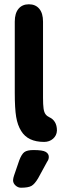

<svg xmlns="http://www.w3.org/2000/svg" viewBox="-20 -652 286 897"><path d="M186 11Q211 11 228 -4Q245 -19 246 -42Q246 -66 236.5 -81.5Q227 -97 211 -104Q200 -109 193 -118Q186 -127 183.5 -145Q181 -163 181 -195V-551Q181 -590 163.5 -611Q146 -632 115 -632Q84 -632 66.5 -611Q49 -590 49 -551V-219Q49 -145 55.5 -106Q62 -67 79 -40Q110 11 186 11ZM70 97 46 167Q44 173 42.5 179Q41 185 41 190Q41 204 52.5 214.5Q64 225 78 225Q112 225 127 216.5Q142 208 158 181L200 104Q205 97 206.5 91.5Q208 86 208 81Q208 66 193.5 57.5Q179 49 137 49Q107 49 94 58.5Q81 68 70 97Z"/></svg>

Font: Beiruti ExtraBold
Style: Regular
Weight: 800
Designer: Arlette Boutros
Foundry: Boutros
Version: Version 1.41